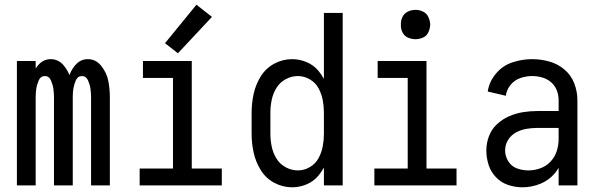

<svg xmlns="http://www.w3.org/2000/svg" viewBox="-20 -790 2540 818"><path d="M52 0V-530H132V-498Q135 -503 139 -508Q162 -538 196 -538Q231 -538 254 -508Q268 -490 276 -470Q283 -490 297 -508Q320 -538 354 -538Q389 -538 412 -508.5Q435 -479 441.5 -445Q448 -411 448 -376V0H368V-376Q368 -394 365.5 -411.5Q363 -429 355 -447.5Q347 -466 329 -466Q311 -466 303 -447.5Q295 -429 292.5 -412Q290 -395 290 -376V0H210V-376Q210 -394 207.5 -411.5Q205 -429 197 -447.5Q189 -466 171 -466Q153 -466 145 -447.5Q137 -429 134.5 -411.5Q132 -394 132 -376V0Z M575 0V-72H717V-458H589V-530H797V-72H925V0ZM738 -563 683 -606 817 -770 883 -718Z M1225 8Q1184 8 1148 -11.5Q1112 -31 1090.5 -66Q1069 -101 1060.5 -140.5Q1052 -180 1052 -220V-310Q1052 -350 1060.5 -389.5Q1069 -429 1090.5 -464Q1112 -499 1148 -518.5Q1184 -538 1225 -538Q1256 -538 1286 -525.5Q1316 -513 1337 -488Q1350 -472 1360 -454V-735H1440V0H1360V-76Q1350 -58 1337 -42Q1316 -17 1286 -4.5Q1256 8 1225 8ZM1249 -64Q1276 -64 1300 -78Q1324 -92 1337 -116Q1350 -140 1355 -166.5Q1360 -193 1360 -220V-310Q1360 -337 1355 -363.5Q1350 -390 1337 -414Q1324 -438 1300 -452Q1276 -466 1249 -466Q1222 -466 1197 -452.5Q1172 -439 1157.5 -415Q1143 -391 1137.5 -364Q1132 -337 1132 -310V-220Q1132 -193 1137.5 -166Q1143 -139 1157.5 -115Q1172 -91 1197 -77.5Q1222 -64 1249 -64ZM1390 -215V-219Z M1575 0V-72H1717V-458H1589V-530H1797V-72H1925V0ZM1750 -623Q1733 -623 1717.5 -630Q1702 -637 1694.5 -652.5Q1687 -668 1688 -685Q1687 -702 1694.5 -717.5Q1702 -733 1717.5 -740.5Q1733 -748 1750 -748Q1767 -748 1782.5 -740.5Q1798 -733 1805 -717.5Q1812 -702 1813 -685Q1812 -668 1805 -652.5Q1798 -637 1782.5 -630Q1767 -623 1750 -623Z M2206 8Q2175 8 2145 -2Q2115 -12 2093 -35Q2071 -58 2061.5 -88Q2052 -118 2052 -149Q2052 -180 2063 -209.5Q2074 -239 2097 -260.5Q2120 -282 2148.5 -294.5Q2177 -307 2207.5 -312Q2238 -317 2269 -317H2360V-363Q2360 -385 2352 -405.5Q2344 -426 2327.5 -440Q2311 -454 2290 -460Q2269 -466 2247 -466Q2222 -466 2197 -457.5Q2172 -449 2155 -428Q2138 -407 2135 -382L2058 -400Q2064 -442 2093 -476.5Q2122 -511 2163.5 -524.5Q2205 -538 2247 -538Q2284 -538 2320 -528Q2356 -518 2384.5 -494Q2413 -470 2426.5 -435Q2440 -400 2440 -363V0H2360V-75Q2353 -63 2344 -52Q2319 -22 2282 -7Q2245 8 2206 8ZM2360 -198V-245H2269Q2246 -245 2222.5 -241Q2199 -237 2178 -225.5Q2157 -214 2144.5 -193.5Q2132 -173 2132 -149Q2132 -125 2145.5 -103Q2159 -81 2182.5 -72.5Q2206 -64 2231.5 -64Q2257 -64 2282 -73Q2307 -82 2325.5 -101.5Q2344 -121 2352 -146.5Q2360 -172 2360 -198Z"/></svg>

Font: Iosevka SS08
Style: Regular
Weight: 400
Monospace: yes
Designer: Belleve Invis
Foundry: Belleve Invis
Version: 2.1.0; ttfautohint (v1.8.2)